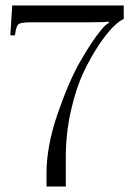

<svg xmlns="http://www.w3.org/2000/svg" viewBox="-20 -686 492 706"><path d="M352 -576Q369 -597 380 -601L379 -607Q371 -604 305 -604H94Q57 -604 48 -597Q39 -590 35 -556H18L25 -666H435V-616Q422 -612 398 -589Q374 -566 343.5 -520.5Q313 -475 286 -417.5Q259 -360 240.5 -277.5Q222 -195 222 -108V0H151V-48Q151 -149 192 -268Q233 -387 275.5 -461Q318 -535 352 -576Z"/></svg>

Font: Foglihten068fMac
Style: Regular
Weight: 500
Designer: gluk (gluksza@wp.pl)
Foundry: gluk (gluksza@wp.pl)
Version: Version 0.68